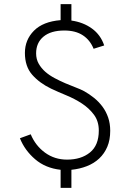

<svg xmlns="http://www.w3.org/2000/svg" viewBox="-20 -808 638 925"><path d="M431 -573Q414 -615 379 -638Q344 -661 290 -661Q225 -661 189.5 -631.5Q154 -602 154 -551Q154 -523 166.5 -501Q179 -479 198.5 -462Q218 -445 243.5 -431.5Q269 -418 294.5 -407Q320 -396 344 -387Q368 -378 385 -369Q410 -355 433 -336.5Q456 -318 473.5 -294.5Q491 -271 501 -242Q511 -213 511 -178Q511 -134 497 -101Q483 -68 458 -44.5Q433 -21 398.5 -7.5Q364 6 324 10V97H272V10Q199 2 149 -41Q99 -84 76 -142Q90 -147 102 -151.5Q114 -156 128 -161Q151 -106 197 -72.5Q243 -39 303 -39Q371 -39 413.5 -73.5Q456 -108 456 -179Q456 -224 432.5 -255.5Q409 -287 374.5 -309.5Q340 -332 300 -348.5Q260 -365 226 -381Q170 -408 135 -448Q100 -488 100 -553Q100 -616 143.5 -660Q187 -704 272 -711V-788H324V-709Q381 -701 423 -670.5Q465 -640 482 -589Q469 -585 456.5 -581Q444 -577 431 -573Z"/></svg>

Font: Transpass ExtraLight
Style: Regular
Weight: 200
Designer: Delve Withrington
Foundry: Delve Fonts
Version: Version 1.001;December 18, 2019;FontCreator 12.0.0.2547 64-b